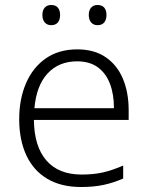

<svg xmlns="http://www.w3.org/2000/svg" viewBox="-20 -740 592 770"><path d="M290 -542Q358 -542 404 -510.5Q450 -479 473 -424Q496 -369 496 -298V-259H116Q117 -153 166 -96.5Q215 -40 307 -40Q356 -40 393 -48.5Q430 -57 474 -76V-24Q435 -7 395.5 1.5Q356 10 305 10Q225 10 169.5 -23Q114 -56 85.5 -117.5Q57 -179 57 -262Q57 -343 84.5 -406.5Q112 -470 164 -506Q216 -542 290 -542ZM289 -494Q216 -494 171 -445.5Q126 -397 118 -306H437Q437 -362 421 -404Q405 -446 372.5 -470Q340 -494 289 -494ZM150 -680Q150 -699 159.5 -709.5Q169 -720 185 -720Q203 -720 212 -709.5Q221 -699 221 -680Q221 -661 212 -650Q203 -639 185 -639Q169 -639 159.5 -650Q150 -661 150 -680ZM336 -680Q336 -699 345.5 -709.5Q355 -720 371 -720Q389 -720 398 -709.5Q407 -699 407 -680Q407 -661 398 -650Q389 -639 371 -639Q355 -639 345.5 -650Q336 -661 336 -680Z"/></svg>

Font: Noto Sans Thai Light
Style: Regular
Weight: 300
Designer: Monotype Design Team
Foundry: Monotype Imaging Inc.
Version: Version 2.001